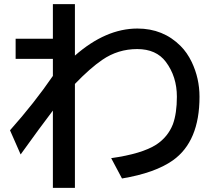

<svg xmlns="http://www.w3.org/2000/svg" viewBox="-20 -853 1039 936"><path d="M237.8 -833H345.2V-582Q495.6 -713.9 649.9 -713.9Q775.9 -713.9 860.8 -628.4Q892.1 -597.2 914.6 -550.8Q952.6 -471.2 952.6 -381.3Q952.6 -163.6 822.8 -71.3Q735.8 -9.8 574.7 17.1L522 -82Q671.4 -103 741.7 -147.9Q798.3 -185.1 822.8 -247.1Q842.3 -300.8 842.3 -381.3Q842.3 -479.5 788.6 -551.3Q741.7 -613.8 648.9 -613.8Q555.2 -613.8 479 -561.5Q419.4 -521 345.2 -443.8V63H237.8V-314Q176.3 -233.4 80.6 -100.1L28.8 -217.8Q147.9 -351.6 237.8 -482.9V-565.9H56.2V-664.1H237.8Z"/></svg>

Font: UDEV Gothic 35
Style: Bold
Weight: 700
Version: v2.1.0; ttfautohint (v1.8.4.7-5d5b-dirty) -l 6 -r 45 -G 200 